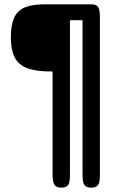

<svg xmlns="http://www.w3.org/2000/svg" viewBox="-20 -619 532 884"><path d="M262 245Q245 245 236.5 238Q228 231 225 217.5Q222 204 222 184V-290Q149 -289 107 -304.5Q65 -320 47.5 -355Q30 -390 30 -445Q30 -486 37.5 -515.5Q45 -545 62.5 -563.5Q80 -582 110.5 -590.5Q141 -599 188 -599H401Q418 -599 426.5 -592Q435 -585 437.5 -572Q440 -559 440 -539V186Q440 205 437.5 218Q435 231 426 238Q417 245 400 245Q383 245 374 238Q365 231 362.5 217.5Q360 204 360 184V-526H302V186Q302 205 299.5 218Q297 231 288.5 238Q280 245 262 245Z"/></svg>

Font: Fredoka Light
Style: Regular
Weight: 400
Version: Version 2.001